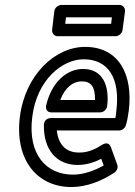

<svg xmlns="http://www.w3.org/2000/svg" viewBox="-20 -717 544 774"><path d="M110 -245C128 -395 231 -478 317 -478C418 -478 465 -400 449 -270C448 -260 447 -248 445 -241H185C174 -241 157 -234 157 -213C155 -115 207 -52 293 -52C327 -52 360 -62 388 -77L398 -50C359 -28 316 -13 274 -13C167 -13 91 -94 110 -245ZM60 -245C39 -72 130 37 268 37C330 37 391 12 441 -21C450 -27 457 -41 453 -52L427 -124C418 -148 398 -137 391 -133C359 -112 331 -102 299 -102C249 -102 216 -130 209 -191H460C471 -191 483 -199 487 -211C492 -226 496 -247 499 -270C517 -414 461 -528 323 -528C202 -528 81 -415 60 -245ZM187 -264H384C399 -264 411 -278 412 -289C422 -372 394 -439 315 -439C246 -439 187 -382 166 -292C164 -282 166 -264 187 -264ZM223 -314C243 -367 277 -389 309 -389C346 -389 364 -369 363 -314ZM243 -621 246 -647H431L428 -621ZM190 -596C189 -585 197 -571 212 -571H446C457 -571 472 -581 474 -596L484 -672C485 -683 477 -697 462 -697H227C216 -697 201 -687 199 -672Z"/></svg>

Font: Falling Sky
Style: CondOuObl
Weight: 400
Designer: Paul D. Hunt
Foundry: Adobe Systems Incorporated
Version: Version 1.02